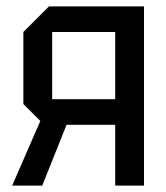

<svg xmlns="http://www.w3.org/2000/svg" viewBox="-20 -580 520 600"><path d="M143 -270H340V-480H143ZM53 -255V-480L133 -560H430V0H340V-190H188L112 0H18L106 -202Z"/></svg>

Font: Tektur SemiCondensed
Style: Regular
Weight: 400
Width: 4
Designer: Adam Jagosz
Foundry: Adam Jagosz
Version: Version 1.005;gftools[0.9.30]